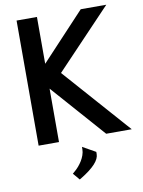

<svg xmlns="http://www.w3.org/2000/svg" viewBox="-99 -767 788 1058"><g transform="rotate(-10 295.0 -238.5)"><path d="M69 -700V0H183V-299L447 0H590L260 -373L571 -700H428L183 -438V-700ZM270 217C342 173 376 135 376 101V89L303 48V61C303 106 267 151 244 171L228 185L260 223Z"/></g></svg>

Font: Mint Spirit No2
Style: Bold
Weight: 700
Designer: HARENDAL Hirwen
Foundry: Arkandis Digital Foundry.
Version: Version 1.004;FFEdit